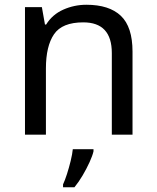

<svg xmlns="http://www.w3.org/2000/svg" viewBox="-20 -566 658 807"><path d="M343 -546Q439 -546 488 -499.5Q537 -453 537 -349V0H450V-343Q450 -472 330 -472Q241 -472 207 -422Q173 -372 173 -278V0H85V-536H156L169 -463H174Q200 -505 246 -525.5Q292 -546 343 -546ZM373 70Q369 88 356.5 115.5Q344 143 327.5 171Q311 199 293 221H245V209Q253 192 261.5 165.5Q270 139 277 110.5Q284 82 286 61H373Z"/></svg>

Font: Noto Sans NKo
Style: Regular
Weight: 400
Designer: Monotype Design Team
Foundry: Monotype Imaging Inc.
Version: Version 2.003; ttfautohint (v1.8.4.7-5d5b)